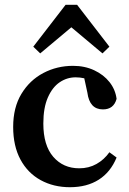

<svg xmlns="http://www.w3.org/2000/svg" viewBox="-20 -768 540 802"><path d="M272 14Q204 14 150 -15.5Q96 -45 65.5 -101.5Q35 -158 35 -238Q35 -319 69.5 -376Q104 -433 161 -463Q218 -493 285 -493Q334 -493 373.5 -474.5Q413 -456 437.5 -425Q462 -394 467 -355Q455 -311 410 -311Q354 -311 345 -381L332 -441Q323 -443 314 -444Q305 -445 296 -445Q260 -445 229.5 -424.5Q199 -404 180 -361Q161 -318 161 -252Q161 -161 202.5 -113Q244 -65 311 -65Q351 -65 383 -83Q415 -101 437 -132L467 -110Q442 -49 392.5 -17.5Q343 14 272 14ZM408 -545 278 -654 148 -545 119 -573 254 -748H302L437 -573Z"/></svg>

Font: Source Serif Pro Semibold
Style: Regular
Weight: 600
Designer: Frank Grießhammer
Foundry: Adobe Systems Incorporated
Version: Version 3.000;hotconv 1.0.109;makeotfexe 2.5.65596